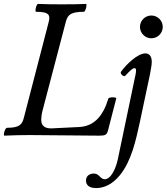

<svg xmlns="http://www.w3.org/2000/svg" viewBox="-23 -688 849 978"><path d="M0 3C41 1 84 0 127 0C245 0 364 3 481 3C512 3 521 0 527 -23L569 -186C571 -195 532 -194 529 -186C501 -94 455 -45 380 -41L238 -34C204 -34 187 -48 187 -78C187 -90 189 -107 194 -126L311 -572C320 -608 331 -628 404 -628C413 -628 422 -668 415 -668C374 -666 334 -666 293 -666C252 -666 211 -666 171 -668C162 -668 153 -628 161 -628C232 -628 234 -608 224 -572L99 -90C90 -56 80 -37 12 -37C3 -37 -9 3 0 3ZM748 -493C780 -493 806 -519 806 -551C806 -583 780 -609 748 -609C716 -609 690 -583 690 -551C690 -519 716 -493 748 -493ZM467 270C507 270 550 251 588 204C647 131 669 27 690 -69L741 -310C747 -342 750 -359 750 -373C750 -401 738 -416 717 -416C678 -416 619 -359 593 -322C587 -313 607 -294 615 -302C639 -328 653 -341 662 -341C667 -341 670 -336 670 -330C670 -323 669 -317 668 -311L577 124C568 166 544 225 510 225C503 225 494 221 484 210C475 200 465 196 455 196C437 196 415 205 415 232C415 256 433 270 467 270Z"/></svg>

Font: Junicode Two Beta SemiCondensed Medium
Style: Italic
Weight: 500
Width: 4
Italic angle: -10°
Version: Version 1.063